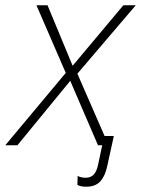

<svg xmlns="http://www.w3.org/2000/svg" viewBox="-52 -550 534 727"><path d="M275 157Q253 157 241 150L242 116Q254 123 273 123Q291 123 302.5 111.5Q314 100 320 71L335 0H319L214 -244L14 0H-32L197 -274L86 -530H128L223 -301L415 -530H462L241 -271L344 -35H379L354 79Q346 117 327.5 137Q309 157 275 157Z"/></svg>

Font: Noto Sans Disp ExtLt
Style: Italic
Weight: 200
Italic angle: -12°
Designer: Monotype Design Team
Foundry: Monotype Imaging Inc.
Version: Version 2.000;GOOG;noto-source:20170915:90ef993387c0